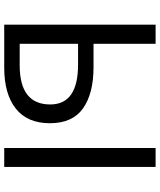

<svg xmlns="http://www.w3.org/2000/svg" viewBox="58 -832 774 931"><g transform="rotate(90 445.5 -367.0)"><path d="M100 0V-734H193V-433H307Q434 -433 506 -382Q578 -331 578 -221.5Q578 -112 507 -56Q436 0 309 0ZM193 -75H297Q487 -75 487 -223Q487 -358 294 -358H193ZM698 0V-734H790V0Z"/></g></svg>

Font: Swei Fan Sans CJK TC
Style: Regular
Weight: 400
Version: Version 2.130